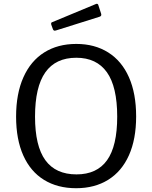

<svg xmlns="http://www.w3.org/2000/svg" viewBox="-20 -984 804 1014"><path d="M514 -912Q515 -910 515 -906Q515 -898 504 -895L275 -823Q273 -822 269 -822Q262 -822 259 -831L251 -853Q250 -855 250 -858Q250 -866 256 -867L487 -963Q488 -964 491 -964Q497 -964 499 -958ZM65 -368Q65 -489 103.5 -575.5Q142 -662 213.5 -707Q285 -752 383 -752Q480 -752 551.5 -707Q623 -662 661 -576Q699 -490 699 -369Q699 -249 661 -164Q623 -79 551.5 -34.5Q480 10 382 10Q284 10 212.5 -34Q141 -78 103 -163Q65 -248 65 -368ZM599 -368Q599 -526 544.5 -602.5Q490 -679 383 -679Q274 -679 219.5 -602Q165 -525 165 -368Q165 -213 219.5 -138Q274 -63 384 -63Q492 -63 545.5 -138Q599 -213 599 -368Z"/></svg>

Font: Libre Franklin
Style: Regular
Weight: 400
Designer: Pablo Impallari, Rodrigo Fuenzalida
Foundry: Impallari Type
Version: Version 1.002; ttfautohint (v1.5)